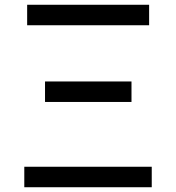

<svg xmlns="http://www.w3.org/2000/svg" viewBox="-20 -786 740 806"><path d="M94 -766V-680H606V-766ZM169 -444V-358H532V-444ZM82 -86V0H617V-86Z"/></svg>

Font: Kawkab Mono Light
Style: Bold
Weight: 400
Monospace: yes
Designer: Abdullah Arif
Foundry: Abdullah Arif
Version: Version 1.000;PS 000.500;hotconv 1.0.88;makeotf.lib2.5.64775